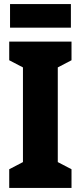

<svg xmlns="http://www.w3.org/2000/svg" viewBox="-20 -917 394 937"><path d="M329 0H25V-91L92 -126V-588L25 -623V-714H329V-623L262 -588V-126L329 -91ZM326 -897V-782H29V-897Z"/></svg>

Font: Noto Sans Lao UI ExtCond Blk
Style: Regular
Weight: 900
Width: 2
Designer: Monotype Design Team
Foundry: Monotype Imaging Inc.
Version: Version 2.000; ttfautohint (v1.8.4.7-5d5b)